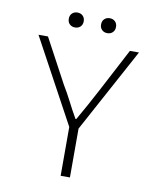

<svg xmlns="http://www.w3.org/2000/svg" viewBox="-88 -868 776 937"><g transform="rotate(10 300.0 -399.5)"><path d="M277 0V-242L51 -659H98L215 -441Q238 -403 257.5 -364.5Q277 -326 300 -286H304Q327 -326 348.5 -365Q370 -404 390 -442L504 -659H549L323 -242V0ZM220 -725Q204 -725 193.5 -735Q183 -745 183 -762Q183 -779 193.5 -789Q204 -799 220 -799Q236 -799 246.5 -789Q257 -779 257 -762Q257 -745 246.5 -735Q236 -725 220 -725ZM380 -725Q364 -725 353.5 -735Q343 -745 343 -762Q343 -779 353.5 -789Q364 -799 380 -799Q396 -799 406.5 -789Q417 -779 417 -762Q417 -745 406.5 -735Q396 -725 380 -725Z"/></g></svg>

Font: Source Code Pro Light
Style: Regular
Weight: 300
Monospace: yes
Designer: Paul D. Hunt, Teo Tuominen
Foundry: Adobe Systems Incorporated
Version: Version 2.030;PS 1.000;hotconv 16.6.51;makeotf.lib2.5.65220